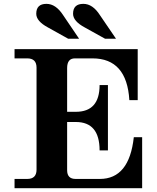

<svg xmlns="http://www.w3.org/2000/svg" viewBox="-20 -991 826 1011"><path d="M728.5 0H56.6V-48.8H123.5Q172.4 -48.8 172.4 -97.7V-634.8Q172.4 -683.6 123.5 -683.6H56.6V-732.4H705.1V-463.9H661.1Q647.9 -683.6 466.8 -683.6H374.5Q333.5 -683.6 333.5 -632.8V-402.3H379.4Q504.4 -402.3 504.4 -543H548.3V-199.2H504.4Q504.4 -348.6 379.4 -348.6H333.5V-94.7Q333.5 -48.8 377.9 -48.8H505.9Q660.6 -48.8 684.6 -268.6H728.5ZM396.5 -787.1H338.9L232.9 -846.2Q170.9 -879.4 170.9 -918.5Q170.9 -970.7 224.6 -970.7Q273.9 -970.7 312.5 -911.1ZM590.8 -787.1H533.2L426.8 -846.2Q364.7 -879.4 364.7 -918.5Q364.7 -970.7 418.9 -970.7Q468.3 -970.7 506.3 -911.1Z"/></svg>

Font: Munson
Style: Bold
Weight: 700
Designer: Paul James MIller
Foundry: High-Logic / Made with FontCreator
Version: Version 2.10;May 5, 2019;FontCreator 11.5.0.2430 64-bit